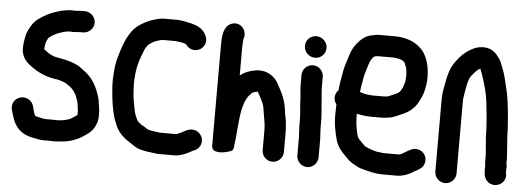

<svg xmlns="http://www.w3.org/2000/svg" viewBox="-58 -937 3650 1333"><g transform="rotate(5 1767.0 -270.5)"><path d="M351 169.5C370.9 169.5 390 167 405.2 165.4L425.2 163.4C425.4 163.4 425.7 163.4 425.9 163.4C486.8 154 531.7 130.9 572.4 101.1C591.4 87.2 610.7 71.2 623 47.9C633.2 29.3 644.5 3.8 644.5 -25V-46C644.5 -56.5 645.2 -68 643.3 -77.5C638.4 -101.9 636.4 -135.7 629 -161.5C609.1 -228 578.4 -287.7 526.8 -327.8C509.7 -341.7 502.2 -345.4 490 -355.6C474.7 -368.4 460.3 -373.8 445 -380.5C404.5 -398.2 358.8 -405.8 312.5 -414.3C286.9 -419.9 262.9 -433.9 243.7 -448.8C237.7 -453.6 231.3 -457.6 226.5 -461.6V-470.2C227.7 -479.3 230.6 -492.8 232.2 -507.6C238.9 -522.4 246.3 -541.7 250.6 -543.8C251.3 -544.2 252.5 -544.9 253.2 -545.6C266.7 -557.4 281.9 -566.4 300 -575.5C328.4 -586.2 360 -599.5 395 -599.5C400.8 -599.5 407.8 -598.5 415 -598.5C432.1 -598.5 449.4 -601.5 462 -601.5H485C524.8 -601.5 559.5 -634.7 559.5 -675C559.5 -715.1 525.1 -749.5 485 -749.5H462C448.2 -749.5 433.8 -746.6 420.4 -746.5C411.9 -747.1 402.4 -747.5 395 -747.5C383.8 -747.5 373.2 -746.8 363.2 -745.4C340.9 -742.2 321.5 -739.4 297.2 -730.9C244.4 -715.7 202.7 -692.5 163.5 -664C140.6 -646.5 122.8 -622.8 109.8 -595.6C100.2 -577.6 89.7 -556.4 86.6 -530C82.2 -510 78.6 -487.4 78.5 -461.5C75.1 -411.4 101.6 -372.1 130.1 -349.3C179.4 -309 234.5 -277.3 311.8 -263.7C312.1 -263.6 312.5 -263.6 312.9 -263.6C343.9 -260.7 373.7 -250.8 398.7 -238.7C404.2 -233.6 412.9 -228 418.1 -224.6C447.9 -204.7 468 -176.6 481.1 -137L488 -116.5C491.5 -102 492.7 -79.3 496.5 -58.8V-30L495 -26.9C482.5 -16.5 464.5 -4.7 447.6 4.7C423.9 14 391.6 21.4 356.5 21.5C349.3 20.9 338.9 20.5 329 20.5H279C275.3 20.5 272.5 20 269.8 19.6L256.7 17.8C247.7 15.1 237.5 12.7 226.2 10.7C201.1 6.3 202.5 5.6 192 -27.5L183.1 -62.3C177.4 -81.7 165.2 -96.6 147.6 -106.4C91.9 -137.3 21 -89.5 40 -21.6L50 12.4C72 93.3 116.7 141.3 200.9 157.3C226.1 161.2 247 168.5 279 168.5H329C337.2 168.5 344.2 169.5 351 169.5Z M1325.6 -667.6C1292.3 -722.1 1228.1 -729.5 1164.5 -742.3C1164.2 -742.3 1163.6 -742.4 1163.2 -742.4L1143.5 -744.4C1133.8 -745.8 1124.5 -746.2 1112.6 -745.5H1039C1017.3 -745.5 997.5 -741.2 980.5 -736C945.5 -726.5 919.5 -716 889.6 -697.7C860.2 -680.4 838.4 -664.6 818.7 -636L804.6 -614.9C782.4 -581.6 763.8 -530.7 751 -488.6C737.3 -443.6 726 -404.1 722.5 -348.8C719.7 -306.2 717.8 -288 720.5 -242.2C725.2 -170.2 732.8 -110.3 747.8 -50.1C754.4 -20.7 767.3 4.5 775.3 26.3C775.3 26.5 775.5 27 775.7 27.3C800.6 80.2 840.1 110.3 885.2 138.5L897.1 146.4C913.8 157.6 933.5 170.5 958.2 175.2C982.8 182.1 1013.1 186.6 1041.6 189.4L1056.9 191.3C1066.6 193.3 1077.3 194.2 1091.4 193.5H1194C1209 193.5 1221.7 191.7 1234.8 186.9C1262.8 179.1 1293.4 163.7 1315.4 150.7C1335.8 144.7 1354 133 1364.7 111.6C1386.1 68.7 1362 27.5 1331.6 12.3C1286.7 -10.1 1246.6 20.7 1224.4 31.8C1216.3 35.9 1205.5 38.3 1192.5 45.5H1078.2C1071.9 44.3 1065.4 43.2 1059.4 42.6L1041.4 40.6C1019.7 38.2 992.9 33.5 983.8 26.2C970.5 15.6 958.2 10.3 945.6 2.4C939.7 -1.3 934.3 -6.6 924.5 -14C919.5 -17.8 917 -21.8 911.3 -31.5C904.1 -49.6 896.5 -63.4 891.2 -83.7C885.8 -110.8 881.6 -133 876.3 -162.1C870.6 -196.7 867.6 -249.5 867.5 -292.7C868.1 -304.4 869.2 -320.1 870.5 -337C874 -379.3 881.9 -409 892 -445.4C897.8 -463.7 913.5 -502.1 920.4 -520.7L927.7 -533.5C934.2 -543.8 937.8 -550 943.3 -555.6C960.1 -568.1 984.3 -584.7 1004.5 -588.7C1016.2 -591.1 1029.4 -597.5 1039 -597.5H1119C1121.3 -597.5 1123.5 -597.8 1125.7 -597.6L1144.1 -595.6C1151.9 -594.1 1163.3 -591.8 1174 -591.5C1182.8 -588.8 1195.1 -586.4 1203.4 -583.2C1213.5 -567.6 1228.3 -554.1 1250.1 -548.8C1292.6 -538.6 1330.9 -566.2 1339.8 -603.7C1345.1 -625.6 1337.5 -648.5 1325.6 -667.6Z M1597.5 -649.5C1623.5 -715.1 1564.4 -777 1501.4 -748.9C1478.6 -738.7 1467.8 -722.7 1459.4 -700.7C1446.7 -670.3 1446.5 -631.5 1446.5 -591V104C1446.5 156.1 1520.4 147.2 1555 137C1572.7 131.8 1583.7 130.7 1591.7 120.4C1599.5 110.3 1597.6 100.7 1599.4 86.5C1604.2 47.9 1606.3 35.1 1610.5 -24C1619.5 -121.7 1626.9 -203 1665.1 -257.7C1672.5 -267.5 1681.6 -275.7 1691.5 -286.8C1703 -291.8 1712.4 -295 1727.3 -297.5C1729.7 -295.5 1732.3 -292.4 1732.9 -291.2C1741.6 -275.3 1749.8 -259.5 1757.7 -243.6C1761.6 -235.3 1765.2 -227.6 1769.6 -218.9C1775.5 -203.7 1779.4 -182.7 1782.6 -159.3C1788.8 -112.7 1798.5 -83.7 1798.5 -38V105C1798.5 145 1832 178.5 1872 178.5C1911.8 178.5 1946.5 145.3 1946.5 105V-35C1946.5 -64.9 1942.4 -89.1 1940.5 -115.9C1940.4 -116.2 1940.4 -116.7 1940.3 -117.1C1935.7 -144.7 1932.1 -148.5 1929.4 -178.1C1927.7 -197.3 1923.7 -214.7 1920.2 -230.8C1909.8 -272.3 1893.5 -305.4 1876 -337.9L1862 -363.9C1835.9 -412.4 1783.9 -452.8 1708.4 -444.4C1663.6 -438 1624.9 -423.5 1594.5 -398.3V-593C1594.5 -613.2 1597.5 -635 1597.5 -649.5Z M2021.5 -440V-370C2021.5 -326.8 2029.5 -289.2 2029.5 -249.7C2031.3 -205.8 2037.5 -173.6 2037.5 -132V-84C2037.5 -73.8 2038.1 -64.2 2039.5 -55.1V-42C2039.5 -33 2040.1 -24.2 2041.5 -15.1V120C2041.5 160.1 2075.9 194.5 2116 194.5C2156.3 194.5 2189.5 159.8 2189.5 120V-3.5C2190.4 -17.9 2187.5 -31.7 2187.5 -42C2187.5 -56 2185.5 -72 2185.5 -84V-132C2185.5 -177.9 2179.6 -212.1 2177.5 -255.5C2175.9 -294.2 2169.5 -333.1 2169.5 -370V-440C2169.5 -480.4 2135.8 -513.5 2095.5 -513.5C2055.2 -513.5 2021.5 -480.4 2021.5 -440ZM2027.5 -643C2027.5 -600.8 2062.2 -566.5 2104.5 -566.5C2145.2 -566.5 2178.5 -598.8 2178.5 -640C2178.5 -682 2142.7 -716.5 2101.5 -716.5C2060.8 -716.5 2027.5 -684.2 2027.5 -643Z M2586.6 45.5C2557.7 38.1 2529.4 28 2504.4 15.7L2464.8 -23.8C2458.7 -29.9 2456.2 -34.3 2449.8 -43.4C2445.6 -52.4 2442.7 -66.2 2439.2 -84.5C2430.9 -122.8 2427.5 -153.3 2427.5 -197V-204.8C2458.5 -197.4 2495.5 -192.5 2532 -192.5H2598C2617.1 -192.5 2633.9 -194.3 2650.8 -197.6C2683.4 -200.9 2711.5 -217.6 2733.5 -226.3C2765.6 -238.4 2792.2 -254.5 2814.7 -277C2841.1 -301.7 2855.4 -333.4 2869.4 -364.9C2883.5 -395.9 2888 -428.7 2893.4 -466.2C2893.4 -466.5 2893.5 -466.9 2893.5 -467.2C2899.6 -564.5 2877.4 -651.7 2823.5 -700.2C2781.3 -739.8 2720.3 -763.5 2642 -763.5H2535C2521.7 -763.5 2510.1 -762 2495.2 -758.2L2475.4 -754.2C2458.4 -750.4 2442.6 -742.7 2426.6 -731.1C2392.1 -705.2 2364.8 -669.3 2347.4 -626.7C2337.7 -602.3 2330.1 -569.7 2321.2 -546.2C2312.2 -519 2306.9 -490.4 2301.6 -458.8C2297.3 -425.6 2288.6 -396.9 2287.6 -356.9C2272.8 -343.1 2264.5 -325 2264.5 -304C2264.5 -286.8 2269 -272.4 2280.5 -257.5V-249.2C2279.9 -231.8 2279.5 -214 2279.5 -199.3C2276.5 -127.9 2289.6 -65 2305 -9.6C2319 38.5 2346.9 67.6 2376.2 96.8L2393.2 113.8C2400.8 121.5 2407.3 127.2 2415.4 133C2429 143.7 2447.2 151 2459.4 158.6C2475.6 168.7 2497.4 174.6 2517.1 179.2C2551.1 187.7 2593.5 199.5 2639 199.5H2742C2758.2 199.5 2775.8 195.9 2787 193.1C2814 186.4 2843.8 170.8 2863.9 157.4C2867.5 155.1 2867.4 155.3 2869.6 154.2C2892.2 142.9 2918 129.2 2927.5 97.6C2940.6 53.9 2913.4 16.5 2877.7 5.9C2859.8 0.7 2839.5 1.9 2821 12C2810.1 18 2796.3 24.5 2782.4 33.4C2769.8 40.9 2754.6 51.5 2742 51.5H2636C2622.9 51.5 2607.2 46.1 2586.6 45.5ZM2535 -615.5H2653.9C2671.5 -612.4 2675.7 -611.7 2694.8 -608.1C2694.8 -608.1 2695.2 -607.9 2695.4 -607.8L2713.1 -599C2716 -597.3 2719.7 -594.8 2723.6 -591.6C2728.7 -584.7 2733.1 -570.3 2737.5 -560.2C2743.5 -545.1 2746.5 -521.2 2746.5 -498C2746.5 -485.1 2744.9 -470.5 2743.6 -457.9C2738.1 -430.4 2725.4 -397.1 2710.2 -381.8C2694.7 -366.3 2668.1 -360.5 2641.4 -347.2C2632.2 -342.6 2615.9 -340.5 2598 -340.5H2529C2495.3 -340.5 2463 -347.2 2436.3 -357.1C2437.3 -368.1 2438.8 -380.5 2440.3 -390L2448.4 -436.1C2454.1 -478 2463.5 -502.6 2475 -540.4C2484.4 -571.4 2492.1 -591.8 2512.4 -610.2C2520.6 -612.1 2530.2 -615.5 2535 -615.5Z M3344.5 10.4V53C3344.5 62 3345.4 70.8 3347.3 80.5C3346.8 85.8 3346.5 91.3 3346.5 97V112C3346.5 146.8 3355.5 174.2 3380.9 191.8C3435.3 229.3 3514.2 180.9 3494.5 113.1V97C3494.5 85 3498.6 65.6 3492.5 51.1V7C3492.5 6.8 3492.5 6.6 3492.5 6.3C3490.1 -39.6 3486.1 -74.6 3483.5 -118.7L3481.5 -154.3C3481.5 -167.8 3481.2 -181 3480.5 -191.8L3478.5 -221.8C3477.8 -231.8 3476.2 -243.7 3475.5 -258.5C3473.7 -305.1 3466.4 -341.1 3462.4 -384.3C3457.9 -420.5 3452 -446.9 3443.2 -480.9C3433.3 -525.1 3422.9 -570.1 3406.6 -609.6C3397 -635.2 3389.3 -658.3 3372 -680.5C3353.1 -706.3 3329.7 -730.8 3291.4 -738.3C3247.4 -746.8 3208.4 -734.6 3180.8 -718.8C3160.1 -706.8 3151.4 -701.5 3131.4 -684.5C3106 -663 3095.9 -646.6 3077.2 -623.8C3047.5 -584.9 3034.5 -542.4 3023.7 -488.2C3017.3 -447.6 3005.5 -408.3 3005.5 -359V147C3005.5 187.9 3038.5 221.5 3079.5 221.5C3120.5 221.5 3153.5 187.9 3153.5 147V-359C3153.5 -369 3154.4 -378.2 3156.3 -387.7C3165.9 -440.6 3171.3 -498.7 3192.9 -532.3C3213.2 -555.1 3227.9 -580.1 3254 -590.7C3255.1 -589.2 3256.6 -586.7 3257.1 -585C3263.9 -564.9 3271.7 -549.1 3278 -526.4C3293.7 -477.1 3309.5 -422.3 3315.6 -367.7C3319.3 -326.8 3325.5 -292 3327.5 -251.2C3330.8 -212.4 3333.5 -189.7 3333.5 -152C3333.5 -116.3 3338 -79.3 3340.5 -46.5C3340.6 -36 3342.5 -26 3342.5 -18C3342.5 -9.3 3343.7 -1.9 3344.5 10.4Z"/></g></svg>

Font: Smoothie
Style: SeBd
Weight: 600
Foundry: Cannot Into Space Fonts
Version: Version 0.8